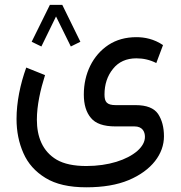

<svg xmlns="http://www.w3.org/2000/svg" viewBox="-20 -527 746 793"><path d="M237.3 -506.8H186L110.8 -354.5L150.9 -335L211.4 -459L272.5 -335L312 -354.5ZM336.4 246.6C405.3 246.6 463.9 236.8 511.7 216.8C606.9 176.8 657.2 108.4 657.2 36.1C657.2 -1.5 648.9 -32.2 632.8 -56.6C616.2 -80.6 585.4 -92.8 540.5 -92.8H458.5C420.9 -92.8 411.6 -106 411.6 -136.7C411.6 -178.2 423.3 -213.9 446.8 -242.7C469.7 -271.5 502 -286.1 543.5 -286.1C572.3 -286.1 599.6 -279.8 625.5 -266.6L653.3 -340.8C615.7 -366.2 577.1 -373.5 543.5 -373.5C499 -373.5 460.4 -362.8 427.7 -341.3C362.8 -298.3 326.2 -222.7 326.2 -136.7C326.2 -95.2 335.9 -63 355.5 -40C374.5 -16.6 408.2 -4.9 456.5 -4.9H535.6C568.4 -4.9 578.6 17.1 578.6 38.1C578.6 58.6 567.9 78.1 546.9 96.7C504.4 133.3 428.7 158.7 336.4 158.7C284.7 158.7 244.1 149.9 214.4 132.8C155.3 98.1 132.3 37.6 132.3 -32.7C132.3 -91.8 147 -156.7 166 -216.8L88.4 -248C63.5 -179.2 48.3 -104.5 48.3 -35.6C48.3 15.6 57.6 62.5 76.7 105.5C95.2 147.9 125.5 182.1 168 208C210 233.9 266.1 246.6 336.4 246.6Z"/></svg>

Font: Vazirmatn
Style: Regular
Weight: 400
Designer: Saber Rastikerdar
Foundry: Saber Rastikerdar
Version: Version 33.003